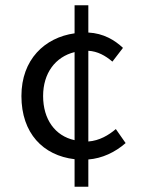

<svg xmlns="http://www.w3.org/2000/svg" viewBox="-20 -673 537 726"><path d="M262 33H314V-70C366 -74 415 -97 455 -132L418 -185C391 -162 356 -141 314 -138V-481C349 -479 378 -463 405 -440L445 -492C414 -521 372 -547 314 -550V-653H262V-547C149 -531 61 -448 61 -310C61 -169 143 -85 262 -71ZM143 -310C143 -396 189 -458 262 -476V-143C188 -159 143 -222 143 -310Z"/></svg>

Font: DAIFUKU Sans
Style: Regular
Weight: 400
Designer: Original font ‘Source Han Sans JP’ : Paul D. Hunt
Foundry: Daifuku
Version: Version 1.000